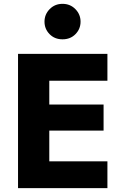

<svg xmlns="http://www.w3.org/2000/svg" viewBox="-20 -981 643 1001"><path d="M237 -300V-140H540V0H74V-700H540V-560H237V-436H520V-300ZM238.5 -803Q212 -830 212 -868Q212 -906 239 -933.5Q266 -961 306 -961Q346 -961 373 -933.5Q400 -906 400 -868Q400 -830 373.5 -803Q347 -776 306 -776Q265 -776 238.5 -803Z"/></svg>

Font: renner_700bold
Style: Bold
Weight: 700
Version: Version 003.000 ; ttfautohint (v0.97) -l 8 -r 50 -G 200 -x 1